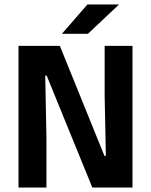

<svg xmlns="http://www.w3.org/2000/svg" viewBox="-20 -846 682 866"><path d="M250 -639 451 -143H457.5L452 -415.5V-639H577.5V0H396.5L190.5 -505H184L189.5 -224V0H63.5V-639ZM374.5 -826H515.5V-824.5L376.5 -693.5H260.5V-695Z"/></svg>

Font: Anek Latin Medium SemiBold
Style: Regular
Weight: 600
Version: Version 1.003